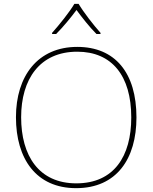

<svg xmlns="http://www.w3.org/2000/svg" viewBox="-20 -969 794 999"><path d="M389 -949H367C343 -908 288 -839 251 -798V-792H272C309 -829 350 -879 378 -917C406 -879 445 -829 482 -792H503V-798C466 -839 413 -908 389 -949ZM690 -358C690 -590 579 -725 382 -725C177 -725 63 -574 63 -359C63 -143 168 10 376 10C587 10 690 -143 690 -358ZM90 -359C90 -556 186 -700 382 -700C562 -700 663 -575 663 -358C663 -156 573 -15 377 -15C182 -15 90 -159 90 -359Z"/></svg>

Font: Noto Sans Gujarati UI Thin
Style: Regular
Weight: 100
Designer: Jelle Bosma - Monotype Design Team, Universal Thirst
Foundry: Monotype Imaging Inc.
Version: Version 2.106